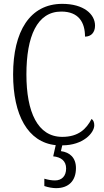

<svg xmlns="http://www.w3.org/2000/svg" viewBox="-20 -744 541 996"><path d="M271 232C336 232 374 194 374 128C374 74 342 46 296 40L303 10C412 10 469 -55 469 -94C469 -110 464 -121 455 -127C428 -75 387 -34 303 -34C175 -34 117 -163 117 -358C117 -555 172 -684 298 -684C389 -684 421 -627 421 -554C452 -554 473 -575 473 -611C473 -671 414 -724 303 -724C135 -724 48 -581 48 -358C48 -148 124 -6 269 9L256 67C297 71 323 91 323 130C323 170 300 192 265 192C249 192 230 189 210 183V221C230 228 253 232 271 232Z"/></svg>

Font: Noto Serif Sinhala Condensed Light
Style: Regular
Weight: 300
Width: 3
Designer: Jelle Bosma - Monotype Design Team
Foundry: Monotype Imaging Inc.
Version: Version 2.007